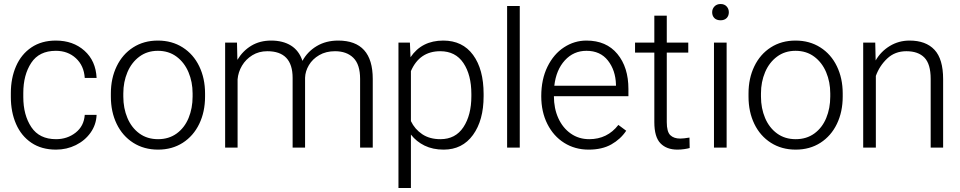

<svg xmlns="http://www.w3.org/2000/svg" viewBox="-20 -735 4781 956"><path d="M402 -163H461Q459 -114 431 -74.5Q403 -35 357.5 -12.5Q312 10 259 10Q187 10 136.5 -24Q86 -58 60 -117.5Q34 -177 34 -252V-272Q34 -346 60 -405.5Q86 -465 136.5 -499Q187 -533 258 -533Q344 -533 400.5 -482.5Q457 -432 461 -347H402Q398 -408 358 -445Q318 -482 258 -482Q175 -482 135.5 -422Q96 -362 96 -272V-252Q96 -162 136 -102Q176 -42 259 -42Q315 -42 356.5 -74.5Q398 -107 402 -163Z M766 -533Q836 -533 889.5 -499Q943 -465 972 -405Q1001 -345 1001 -270V-254Q1001 -178 972 -118Q943 -58 890 -24Q837 10 767 10Q697 10 643.5 -24Q590 -58 561 -118Q532 -178 532 -254V-270Q532 -345 561 -405Q590 -465 643 -499Q696 -533 766 -533ZM767 -42Q821 -42 860 -70.5Q899 -99 919 -147.5Q939 -196 939 -254V-270Q939 -327 918.5 -375.5Q898 -424 859 -453Q820 -482 766 -482Q713 -482 674 -453Q635 -424 614.5 -375.5Q594 -327 594 -270V-254Q594 -196 614.5 -147.5Q635 -99 674 -70.5Q713 -42 767 -42Z M1101 -523H1160L1162 -437Q1189 -482 1231.5 -507.5Q1274 -533 1330 -533Q1389 -533 1429 -508Q1469 -483 1486 -432Q1511 -478 1557 -505.5Q1603 -533 1664 -533Q1836 -533 1836 -342V0H1773V-342Q1773 -414 1739.5 -447Q1706 -480 1648 -480Q1603 -480 1569.5 -460.5Q1536 -441 1518 -410.5Q1500 -380 1499 -348V0H1437V-347Q1437 -480 1311 -480Q1269 -480 1236.5 -460Q1204 -440 1185 -408Q1166 -376 1163 -340V0H1101Z M1964 -523H2021L2024 -450Q2080 -533 2187 -533Q2283 -533 2335.5 -461.5Q2388 -390 2388 -267V-256Q2388 -136 2335 -63Q2282 10 2189 10Q2135 10 2094 -10Q2053 -30 2026 -65V201H1964ZM2172 -480Q2069 -480 2026 -381V-132Q2045 -92 2082 -67Q2119 -42 2173 -42Q2248 -42 2287.5 -102Q2327 -162 2327 -256V-267Q2327 -362 2287.5 -421Q2248 -480 2172 -480Z M2505 -705H2568V0H2505Z M2675 -256Q2675 -340 2706 -403Q2737 -466 2788.5 -499.5Q2840 -533 2900 -533Q2999 -533 3054 -466.5Q3109 -400 3109 -292V-256H2738Q2738 -195 2760 -146.5Q2782 -98 2822 -70Q2862 -42 2914 -42Q3004 -42 3059 -113L3098 -84Q3070 -42 3024 -16Q2978 10 2911 10Q2843 10 2789.5 -23.5Q2736 -57 2705.5 -117.5Q2675 -178 2675 -256ZM2740 -308H3047V-314Q3045 -385 3007 -433.5Q2969 -482 2900 -482Q2836 -482 2792.5 -434.5Q2749 -387 2740 -308Z M3367 -45Q3383 -45 3413 -50L3414 2Q3404 5 3387 7.5Q3370 10 3353 10Q3299 10 3268.5 -21.5Q3238 -53 3238 -127V-473H3142V-523H3238V-657H3300V-523H3407V-473H3300V-127Q3300 -79 3317.5 -62Q3335 -45 3367 -45Z M3568 -715Q3587 -715 3598 -703Q3609 -691 3609 -674Q3609 -656 3598 -645Q3587 -634 3568 -634Q3548 -634 3537 -645Q3526 -656 3526 -674Q3526 -691 3537.5 -703Q3549 -715 3568 -715ZM3535 -523H3598V0H3535Z M3941 -533Q4011 -533 4064.5 -499Q4118 -465 4147 -405Q4176 -345 4176 -270V-254Q4176 -178 4147 -118Q4118 -58 4065 -24Q4012 10 3942 10Q3872 10 3818.5 -24Q3765 -58 3736 -118Q3707 -178 3707 -254V-270Q3707 -345 3736 -405Q3765 -465 3818 -499Q3871 -533 3941 -533ZM3942 -42Q3996 -42 4035 -70.5Q4074 -99 4094 -147.5Q4114 -196 4114 -254V-270Q4114 -327 4093.5 -375.5Q4073 -424 4034 -453Q3995 -482 3941 -482Q3888 -482 3849 -453Q3810 -424 3789.5 -375.5Q3769 -327 3769 -270V-254Q3769 -196 3789.5 -147.5Q3810 -99 3849 -70.5Q3888 -42 3942 -42Z M4278 -523H4338L4340 -434Q4366 -479 4410.5 -506Q4455 -533 4509 -533Q4590 -533 4633 -487Q4676 -441 4676 -341V0H4614V-342Q4614 -416 4583 -448Q4552 -480 4493 -480Q4436 -480 4397.5 -443.5Q4359 -407 4341 -357V0H4278Z"/></svg>

Font: Freesentation 3 Light
Style: Regular
Weight: 300
Designer: glyphs from Roboto by Christian Robertson / Hangul glyphs from Noto Sans CJK(Source Han Sans) by Jang Soo-young and Kang
Foundry: PT&
Version: Version 2.001